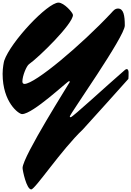

<svg xmlns="http://www.w3.org/2000/svg" viewBox="-20 -874 1004 1470"><path d="M219.2 576.2C249 576.2 448.7 274.4 614.3 117.2C625 107.4 962.9 -270 962.9 -270C964.4 -275.4 964.4 -304.7 964.4 -320.8C964.4 -332.5 959 -345.2 951.2 -345.2C941.9 -345.2 932.1 -334.5 926.8 -330.1C789.6 -211.4 536.1 23.4 521.5 23.4C517.1 23.4 514.6 23.4 514.6 17.1C514.6 0 935.5 -594.7 935.5 -678.2C935.5 -756.8 925.8 -808.6 883.3 -808.6C858.9 -808.6 845.7 -789.6 831.1 -773.9C600.1 -527.8 247.6 -231.4 167.5 -231.4C155.8 -231.4 151.4 -240.2 151.4 -250C151.4 -293.9 183.1 -369.1 201.7 -382.3C277.8 -435.5 538.6 -690.9 538.6 -759.3C538.6 -776.4 470.7 -854 427.7 -854C344.7 -854 62 -554.7 12.2 -409.2C9.8 -401.4 0 -355.5 0 -308.6C0 -89.8 123.5 -0.5 148.9 -0.5C231.9 -0.5 497.1 -252.9 508.8 -252.9C511.2 -252.9 514.6 -250 514.6 -247.1C514.6 -243.2 152.8 325.2 152.8 412.1C152.8 431.2 183.1 576.2 219.2 576.2Z"/></svg>

Font: Bodega Script
Style: Medium
Weight: 500
Italic angle: 39.7°
Version: Version 001.000